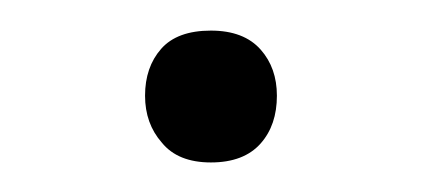

<svg xmlns="http://www.w3.org/2000/svg" viewBox="-20 -369 284 128"><path d="M153.8 -273.4Q164.6 -285.6 164.6 -305.2Q164.6 -323.7 153.8 -335.9Q142.6 -348.6 120.6 -348.6Q98.1 -348.6 87.4 -336.4Q76.7 -324.2 76.7 -305.2Q76.7 -286.6 87.9 -273.9Q98.6 -260.7 120.6 -260.7Q142.6 -260.7 153.8 -273.4Z"/></svg>

Font: My Font
Style: ExtraLight
Weight: 500
Designer: Vernon Adams
Foundry: newtypography
Version: Version 0.001